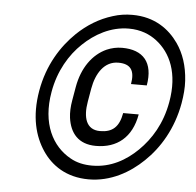

<svg xmlns="http://www.w3.org/2000/svg" viewBox="-52 -774 853 837"><g transform="rotate(5 374.5 -355.5)"><path d="M397 -204C336 -204 321 -258 333 -327L343 -385C355 -453 390 -508 451 -508C504 -508 525 -481 514 -420H583C601 -522 554 -574 462 -574C438 -574 416 -569 395 -560C335 -533 290 -472 275 -385L265 -327C260 -299 259 -273 262 -250C271 -185 307 -138 385 -138C477 -138 541 -189 559 -291H491C480 -229 451 -204 397 -204ZM172 -356C188 -449 233 -523 285 -572C335 -620 404 -660 484 -660C536 -660 576 -643 606 -620C670 -571 710 -484 687 -356C670 -260 626 -190 574 -139C524 -90 458 -51 376 -51C340 -51 308 -58 280 -74C199 -119 147 -215 172 -356ZM118 -356C98 -241 122 -156 163 -95C202 -37 267 10 366 10C462 10 544 -37 604 -95C667 -155 721 -243 741 -356C747 -391 750 -424 748 -455C744 -520 726 -573 696 -616C656 -673 592 -721 494 -721C465 -721 437 -717 409 -708C350 -690 299 -658 255 -616C193 -556 138 -471 118 -356Z"/></g></svg>

Font: Asimov
Style: NarIt
Weight: 500
Designer: Google
Version: Version 2.000980; 2014